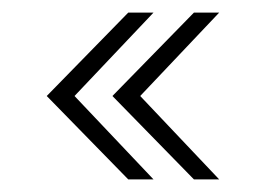

<svg xmlns="http://www.w3.org/2000/svg" viewBox="-20 -450 411 304"><path d="M54 -298 183 -430H223L98 -298L223 -166H183ZM158 -298 287 -430H327L202 -298L327 -166H287Z"/></svg>

Font: Thasadith
Style: Regular
Weight: 400
Designer: Cadson Demak Co.,Ltd.
Foundry: Cadson Demak Co.,Ltd.
Version: Version 1.000; ttfautohint (v1.6)